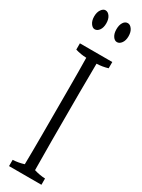

<svg xmlns="http://www.w3.org/2000/svg" viewBox="-266 -966 797 1076"><g transform="rotate(30 132.0 -427.5)"><path d="M236.8 -708.5Q236.8 -683.6 236.8 -668Q201.2 -657.2 165 -656.2Q163.6 -533.7 163.6 -466.3Q163.6 -307.6 163.6 -158.2Q163.6 -91.3 165 32.7Q200.7 43.9 236.8 45.4Q236.8 70.3 236.8 85.9Q236.8 85.9 27.3 85.9Q27.3 70.8 27.3 45.4Q63 43.9 98.6 32.7Q100.1 -47.9 100.1 -156.2Q100.1 -305.7 100.1 -465.3Q100.1 -575.2 98.6 -656.2Q63 -657.2 27.3 -668Q27.3 -683.1 27.3 -708.5Q27.3 -708.5 236.8 -708.5ZM204.1 -940.9Q219.2 -940.9 231.4 -923.8Q243.7 -906.7 243.7 -878.9Q243.7 -851.1 231.4 -834.5Q219.2 -817.9 203.4 -817.9Q187.5 -817.9 176.3 -835Q165 -852.1 165 -879.4Q165 -906.7 175.8 -923.8Q186.5 -940.9 204.1 -940.9ZM59.1 -940.9Q75.7 -940.9 87.6 -923.8Q99.6 -906.7 99.6 -878.9Q99.6 -851.1 87.6 -834.5Q75.7 -817.9 59.1 -817.9Q44.9 -817.9 33 -835Q21 -852.1 21 -879.4Q21 -906.7 33 -923.8Q44.9 -940.9 59.1 -940.9Z"/></g></svg>

Font: Scarab Serif
Style: Light
Weight: 300
Designer: John Roberts
Foundry: Scarab
Version: 1.0